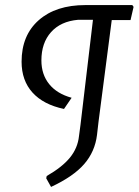

<svg xmlns="http://www.w3.org/2000/svg" viewBox="-20 -660 546 756"><path d="M506 -633 494 -581H420L368 -181L362 -129Q354 -63 311.5 -14Q269 35 181 76L162 42L164 33Q225 -2 255.5 -39.5Q286 -77 291 -124L297 -169L346 -582H287Q219 -576 181 -533.5Q143 -491 143 -422Q143 -367 173.5 -329Q204 -291 262 -275L232 -231Q151 -248 108 -295.5Q65 -343 65 -417Q65 -521 132.5 -580.5Q200 -640 316 -640H501Z"/></svg>

Font: Alegreya Sans SC
Style: Italic
Weight: 400
Italic angle: -7°
Designer: Juan Pablo del Peral
Foundry: Huerta Tipografica
Version: Version 2.008; ttfautohint (v1.6)